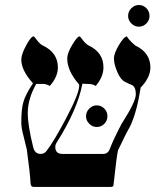

<svg xmlns="http://www.w3.org/2000/svg" viewBox="-20 -733 637 753"><path d="M569.8 -468.3Q569.8 -428.7 531.7 -389.6Q516.6 -292 490.2 -237.3Q472.7 -207 442.9 -143.6Q438 -126 425.3 -8.8Q425.3 0 415 0H111.8Q101.6 0 100.1 -11.2Q97.7 -57.1 85 -147.5Q85 -149.9 72.3 -199.2Q63.5 -231 63.5 -252.4Q63.5 -304.7 71.3 -331.5Q80.1 -363.3 109.4 -406.2Q63.5 -457 63.5 -499Q63.5 -519.5 82.5 -554.9Q101.6 -590.3 111.8 -590.3Q114.3 -590.3 122.1 -579.1Q136.2 -560.1 147.5 -554.7Q207 -526.9 207 -468.3Q207 -431.6 175.3 -396Q164.1 -402.3 152.3 -403.8H122.1Q88.9 -345.2 88.9 -289.6Q88.9 -241.2 110.4 -154.8Q116.7 -129.4 139.6 -129.4Q153.8 -129.4 162.6 -141.1Q191.9 -179.2 238.8 -268.1Q294.4 -373.5 290.5 -401.4Q243.7 -454.6 243.7 -503.9Q243.7 -524.4 263.4 -557.4Q283.2 -590.3 292 -590.3Q294.4 -590.3 302.2 -579.1Q316.4 -560.1 327.6 -554.7Q386.2 -526.9 385.7 -468.3Q385.7 -431.6 355.5 -396Q344.2 -402.3 336.4 -403.1Q328.6 -403.8 303.2 -404.8Q284.2 -303.2 200.7 -171.4Q196.8 -165 196.8 -157.2Q196.8 -129.4 224.6 -129.4H384.8Q403.8 -129.4 411.1 -149.9Q423.8 -184.1 457 -247.6Q512.7 -334 512.7 -363.3Q512.7 -392.6 496.6 -399.9Q486.3 -403.8 469.2 -412.6Q452.1 -421.4 439.5 -451.9Q426.8 -482.4 426.8 -503.9Q426.8 -522.9 445.8 -555.4Q464.8 -587.9 477.5 -590.3Q486.3 -575.2 510.3 -554.7Q569.8 -526.9 569.8 -468.3ZM566.4 -670.4Q566.4 -653.8 554.2 -641.1Q542 -628.4 524.4 -628.4Q507.8 -628.4 495.1 -641.1Q482.4 -653.8 482.4 -670.4Q482.4 -688 495.1 -700.7Q507.8 -713.4 524.4 -713.4Q542 -713.4 554.2 -700.7Q566.4 -688 566.4 -670.4ZM401.4 -276.9Q401.4 -260.3 389.2 -247.6Q377 -234.9 359.4 -234.9Q342.8 -234.9 330.1 -247.6Q317.4 -260.3 317.4 -276.9Q317.4 -294.4 330.1 -307.1Q342.8 -319.8 359.4 -319.8Q377 -319.8 389.2 -307.1Q401.4 -294.4 401.4 -276.9Z"/></svg>

Font: Accordance
Style: Regular
Weight: 400
Version: Version 1.1 (build May 11, 2018) Miklal Software Solutions, 